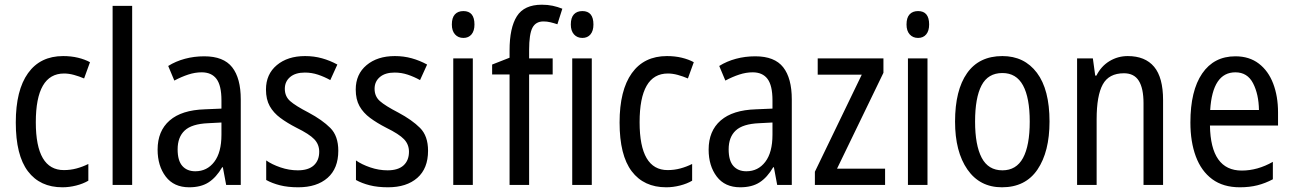

<svg xmlns="http://www.w3.org/2000/svg" viewBox="-20 -785 5488 815"><path d="M245 10Q150 10 98.5 -58Q47 -126 47 -265Q47 -402 99 -474.5Q151 -547 248 -547Q282 -547 311 -540Q340 -533 362 -521L337 -452Q316 -461 294 -467Q272 -473 252 -473Q132 -473 132 -266Q132 -63 251 -63Q279 -63 305 -70Q331 -77 355 -89V-18Q333 -5 303.5 2.5Q274 10 245 10Z M541 0H458V-760H541Z M847 -546Q929 -546 965.5 -499.5Q1002 -453 1002 -363V0H940L926 -75H923Q898 -32 865.5 -11Q833 10 783 10Q718 10 683.5 -35.5Q649 -81 649 -150Q649 -229 700 -273.5Q751 -318 850 -321L920 -324V-359Q920 -422 899 -450Q878 -478 836 -478Q808 -478 779 -468.5Q750 -459 720 -443L694 -505Q726 -525 765 -535.5Q804 -546 847 -546ZM863 -262Q794 -259 764 -231Q734 -203 734 -151Q734 -103 754 -80.5Q774 -58 809 -58Q859 -58 889.5 -98Q920 -138 920 -213V-265Z M1416 -145Q1416 -70 1370.5 -30Q1325 10 1246 10Q1202 10 1168.5 1.5Q1135 -7 1110 -21V-104Q1134 -87 1170.5 -74.5Q1207 -62 1244 -62Q1289 -62 1312 -83Q1335 -104 1335 -141Q1335 -172 1314 -194Q1293 -216 1238 -243Q1199 -263 1170 -284.5Q1141 -306 1125 -334.5Q1109 -363 1109 -405Q1109 -470 1155 -508.5Q1201 -547 1275 -547Q1313 -547 1347 -537.5Q1381 -528 1412 -511L1382 -445Q1357 -459 1330 -468Q1303 -477 1274 -477Q1234 -477 1211.5 -458Q1189 -439 1189 -408Q1189 -376 1211.5 -356Q1234 -336 1290 -307Q1348 -276 1382 -242Q1416 -208 1416 -145Z M1797 -145Q1797 -70 1751.5 -30Q1706 10 1627 10Q1583 10 1549.5 1.5Q1516 -7 1491 -21V-104Q1515 -87 1551.5 -74.5Q1588 -62 1625 -62Q1670 -62 1693 -83Q1716 -104 1716 -141Q1716 -172 1695 -194Q1674 -216 1619 -243Q1580 -263 1551 -284.5Q1522 -306 1506 -334.5Q1490 -363 1490 -405Q1490 -470 1536 -508.5Q1582 -547 1656 -547Q1694 -547 1728 -537.5Q1762 -528 1793 -511L1763 -445Q1738 -459 1711 -468Q1684 -477 1655 -477Q1615 -477 1592.5 -458Q1570 -439 1570 -408Q1570 -376 1592.5 -356Q1615 -336 1671 -307Q1729 -276 1763 -242Q1797 -208 1797 -145Z M1947 -738Q1994 -738 1994 -681Q1994 -654 1981.5 -639Q1969 -624 1947 -624Q1925 -624 1911.5 -639Q1898 -654 1898 -681Q1898 -710 1911 -724Q1924 -738 1947 -738ZM1987 -537V0H1904V-537Z M2326 -469H2226V0H2143V-469H2069V-511L2143 -540V-571Q2143 -667 2174 -716Q2205 -765 2280 -765Q2305 -765 2326 -760.5Q2347 -756 2367 -748L2346 -682Q2331 -687 2316.5 -690.5Q2302 -694 2287 -694Q2254 -694 2240 -667Q2226 -640 2226 -573V-537H2326Z M2452 -738Q2499 -738 2499 -681Q2499 -654 2486.5 -639Q2474 -624 2452 -624Q2430 -624 2416.5 -639Q2403 -654 2403 -681Q2403 -710 2416 -724Q2429 -738 2452 -738ZM2492 -537V0H2409V-537Z M2808 10Q2713 10 2661.5 -58Q2610 -126 2610 -265Q2610 -402 2662 -474.5Q2714 -547 2811 -547Q2845 -547 2874 -540Q2903 -533 2925 -521L2900 -452Q2879 -461 2857 -467Q2835 -473 2815 -473Q2695 -473 2695 -266Q2695 -63 2814 -63Q2842 -63 2868 -70Q2894 -77 2918 -89V-18Q2896 -5 2866.5 2.5Q2837 10 2808 10Z M3186 -546Q3268 -546 3304.5 -499.5Q3341 -453 3341 -363V0H3279L3265 -75H3262Q3237 -32 3204.5 -11Q3172 10 3122 10Q3057 10 3022.5 -35.5Q2988 -81 2988 -150Q2988 -229 3039 -273.5Q3090 -318 3189 -321L3259 -324V-359Q3259 -422 3238 -450Q3217 -478 3175 -478Q3147 -478 3118 -468.5Q3089 -459 3059 -443L3033 -505Q3065 -525 3104 -535.5Q3143 -546 3186 -546ZM3202 -262Q3133 -259 3103 -231Q3073 -203 3073 -151Q3073 -103 3093 -80.5Q3113 -58 3148 -58Q3198 -58 3228.5 -98Q3259 -138 3259 -213V-265Z M3737 0H3439V-56L3638 -468H3451V-537H3730V-476L3533 -69H3737Z M3877 -738Q3924 -738 3924 -681Q3924 -654 3911.5 -639Q3899 -624 3877 -624Q3855 -624 3841.5 -639Q3828 -654 3828 -681Q3828 -710 3841 -724Q3854 -738 3877 -738ZM3917 -537V0H3834V-537Z M4435 -269Q4435 -141 4384 -65.5Q4333 10 4233 10Q4139 10 4086.5 -65.5Q4034 -141 4034 -269Q4034 -402 4085 -474.5Q4136 -547 4235 -547Q4328 -547 4381.5 -476Q4435 -405 4435 -269ZM4119 -269Q4119 -169 4147 -115.5Q4175 -62 4235 -62Q4294 -62 4322.5 -114.5Q4351 -167 4351 -269Q4351 -370 4322.5 -422.5Q4294 -475 4235 -475Q4174 -475 4146.5 -422.5Q4119 -370 4119 -269Z M4767 -547Q4841 -547 4879 -501.5Q4917 -456 4917 -360V0H4834V-347Q4834 -410 4814 -442Q4794 -474 4751 -474Q4687 -474 4661 -426.5Q4635 -379 4635 -279V0H4552V-537H4619L4629 -464H4634Q4654 -504 4689.5 -525.5Q4725 -547 4767 -547Z M5224 -546Q5283 -546 5323.5 -515Q5364 -484 5384.5 -430Q5405 -376 5405 -308V-252H5116Q5119 -61 5251 -61Q5318 -61 5383 -98V-24Q5351 -7 5317.5 1.5Q5284 10 5243 10Q5172 10 5125.5 -24.5Q5079 -59 5056 -121Q5033 -183 5033 -265Q5033 -400 5083 -473Q5133 -546 5224 -546ZM5224 -478Q5127 -478 5117 -318H5324Q5323 -385 5299 -431.5Q5275 -478 5224 -478Z"/></svg>

Font: Noto Sans Lao Condensed
Style: Regular
Weight: 400
Width: 3
Designer: Monotype Design Team
Foundry: Monotype Imaging Inc.
Version: Version 2.003; ttfautohint (v1.8.4.7-5d5b)